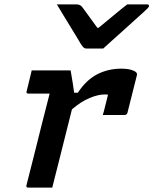

<svg xmlns="http://www.w3.org/2000/svg" viewBox="-20 -858 701 878"><path d="M452 -636H375Q368 -636 363 -640Q358 -644 349 -658Q344 -667 331.5 -687.5Q319 -708 302.5 -735Q286 -762 269.5 -789Q253 -816 240 -838H328Q346 -838 355 -827Q362 -817 380 -793Q398 -769 425 -731H431Q475 -767 505.5 -792.5Q536 -818 562 -838H652Q663 -838 661 -829Q660 -825 655.5 -820.5Q651 -816 635 -801Q620 -788 595 -765Q570 -742 542 -717Q514 -692 489.5 -670Q465 -648 452 -636ZM125 -536H303Q303 -536 306 -518Q309 -500 313 -476Q317 -452 319 -434H336Q374 -492 424 -518Q474 -544 535 -544Q561 -544 578.5 -539Q596 -534 603 -527Q608 -521 606 -514L563 -343Q560 -332 549 -332H450L455 -349Q464 -386 474 -425Q469 -426 458 -426Q429 -426 390 -410Q351 -394 309 -358Q294 -298 277 -230.5Q260 -163 244 -99Q237 -73 231 -48Q225 -23 219 0H109Q98 0 101 -11Q117 -73 135.5 -147Q154 -221 172.5 -295Q191 -369 207 -430H110Q98 -430 102 -441Q108 -465 113.5 -488.5Q119 -512 125 -536Z"/></svg>

Font: Recursive Mn Lnr St SmB
Style: Italic
Weight: 600
Italic angle: -15°
Monospace: yes
Version: Version 1.079;hotconv 1.0.112;makeotfexe 2.5.65598; ttfautoh